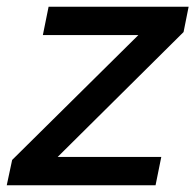

<svg xmlns="http://www.w3.org/2000/svg" viewBox="-46 -549 579 569"><path d="M-10 -75 364 -445H81L98 -529H513L498 -454L125 -84H432L415 0H-26Z"/></svg>

Font: Mona Sans Medium
Style: Italic
Weight: 500
Italic angle: -11.7°
Designer: Deni Anggara
Foundry: GitHub
Version: Version 2.000